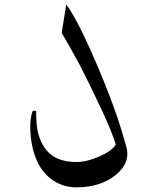

<svg xmlns="http://www.w3.org/2000/svg" viewBox="-20 -597 662 828"><path d="M479.5 26.4Q462.9 -28.3 417.5 -125.5Q372.1 -222.7 324.2 -316.4Q280.3 -397.5 246.1 -455.1L265.6 -577.1Q298.8 -534.2 346.7 -432.6Q389.6 -341.8 435.1 -228Q480.5 -114.3 503.9 -35.2L523.4 30.3Q545.9 102.5 480 156.7Q414.1 210.9 309.6 210.9Q248 210.9 200.2 174.8Q147.5 134.8 126 60.5Q113.3 18.6 110.8 -33.7Q108.4 -85.9 121.1 -119.1H135.7Q135.7 -86.9 138.2 -60.5Q140.6 -34.2 147.5 -12.7Q168 54.7 218.8 82Q255.9 101.6 310.5 101.6Q354.5 101.6 408.7 77.6Q462.9 53.7 479.5 26.4Z"/></svg>

Font: Thabit-Bold-Oblique
Style: Bold Oblique
Weight: 700
Designer: Regenerated by Nadim Shaikli
Foundry: MAK Alagha
Version: 0.01